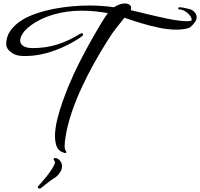

<svg xmlns="http://www.w3.org/2000/svg" viewBox="-20 -732 1161 1114"><path d="M359 156Q355 156 352.5 155Q350 154 348 153Q318 144 307 113Q299 87 299 58Q299 13 314 -47Q320 -71 327.5 -94.5Q335 -118 343 -142Q360 -189 377 -230.5Q394 -272 407 -300Q436 -362 466.5 -419.5Q497 -477 524 -524Q549 -568 570 -602Q591 -636 606 -656Q570 -662 532.5 -666Q495 -670 452 -670Q367 -670 290 -647.5Q213 -625 158 -584Q127 -561 112 -538Q97 -515 97 -497Q97 -477 115.5 -465Q134 -453 171 -453Q243 -453 309.5 -473Q376 -493 445 -536Q450 -539 454 -539Q462 -539 462 -532Q462 -526 456 -522Q417 -493 362.5 -466.5Q308 -440 247.5 -423.5Q187 -407 128 -407Q121 -407 114.5 -407Q108 -407 101 -408Q67 -410 41.5 -430.5Q16 -451 16 -476Q16 -521 42 -556Q89 -620 192 -654Q218 -663 243.5 -669.5Q269 -676 294 -681Q347 -691 399.5 -695.5Q452 -700 498 -700Q536 -700 571.5 -697.5Q607 -695 641 -690Q658 -701 674.5 -706.5Q691 -712 704 -712Q720 -712 730.5 -705Q741 -698 741 -687Q741 -681 738 -673Q759 -669 781.5 -663Q804 -657 826 -652Q860 -644 892.5 -636.5Q925 -629 950 -624Q984 -617 1014 -613Q1044 -609 1063 -609Q1092 -609 1092 -616Q1093 -628 1081.5 -642.5Q1070 -657 1053.5 -667Q1037 -677 1022 -677Q1014 -677 1014 -683Q1014 -690 1024 -690Q1037 -690 1077 -680Q1083 -678 1084 -678Q1102 -671 1111.5 -658.5Q1121 -646 1121 -632Q1121 -614 1108 -600Q1092 -578 1078 -571Q1062 -565 1043.5 -562.5Q1025 -560 1004 -560Q956 -560 901 -571.5Q846 -583 794 -599Q742 -615 702 -629Q674 -594 652.5 -567Q631 -540 605 -498Q562 -430 525 -363.5Q488 -297 458 -232Q382 -71 361 58Q355 92 355 115Q355 135 362 144Q365 147 365 151Q365 156 359 156ZM208 362Q204 362 201 358Q197 353 202 348L235 310Q250 293 266 271Q282 249 292 230Q302 211 297 203Q291 195 291 191Q291 185 299 185Q315 185 327.5 199.5Q340 214 340 234Q340 239 338 247.5Q336 256 332 262Q316 289 295.5 301Q275 313 247 336Q243 340 232 348Q221 356 218 359Q214 362 208 362Z"/></svg>

Font: Birthstone Bounce Medium
Style: Regular
Weight: 500
Designer: Robert E. Leuschke
Foundry: Rob Leuschke
Version: Version 1.010; ttfautohint (v1.8.3)